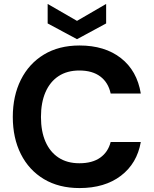

<svg xmlns="http://www.w3.org/2000/svg" viewBox="-20 -943 781 975"><path d="M384 12Q279 12 203 -33.5Q127 -79 86 -160.5Q45 -242 45 -349Q45 -456 86 -538Q127 -620 203 -666Q279 -712 384 -712Q512 -712 594 -648Q676 -584 695 -468H542Q530 -524 489.5 -554.5Q449 -585 383 -585Q321 -585 277.5 -556.5Q234 -528 211 -475Q188 -422 188 -349Q188 -276 211 -223.5Q234 -171 277.5 -142.5Q321 -114 383 -114Q449 -114 489 -142.5Q529 -171 542 -222H695Q676 -113 594 -50.5Q512 12 384 12ZM371 -744 222 -824V-923L371 -837L519 -923V-824Z"/></svg>

Font: DM Sans 17pt ExtraBold
Style: Regular
Weight: 800
Version: Version 4.004;gftools[0.9.30]